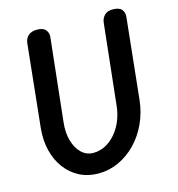

<svg xmlns="http://www.w3.org/2000/svg" viewBox="-141 -1125 1163 1257"><g transform="rotate(-15 441.0 -497.0)"><path d="M372.5 10Q301.5 10 244.2 -19.2Q187 -48.5 147.8 -101.2Q108.5 -154 91.2 -224.2Q74 -294.5 82.5 -377L141 -936.5Q143.5 -963 163.5 -983.5Q183.5 -1004 224.5 -1004Q266.5 -1004 283.2 -983.2Q300 -962.5 297 -935L236 -372Q228.5 -304 244.2 -248.8Q260 -193.5 293.8 -161.2Q327.5 -129 374 -129Q416.5 -129 454.5 -148.5Q492.5 -168 523.2 -203Q554 -238 573.8 -284.8Q593.5 -331.5 599.5 -386L659 -936.5Q662 -963 681 -983.5Q700 -1004 737 -1004Q781 -1004 798 -983.8Q815 -963.5 812 -934L754.5 -386Q745.5 -302 712.2 -230Q679 -158 627 -104.2Q575 -50.5 509.8 -20.2Q444.5 10 372.5 10Z"/></g></svg>

Font: Edu SA Hand
Style: Regular
Weight: 400
Designer: Tina and Corey Anderson, Eben Sorkin, Mirko Velimirovic
Foundry: Google for Education
Version: Version 2.000